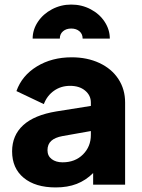

<svg xmlns="http://www.w3.org/2000/svg" viewBox="-20 -809 623 841"><path d="M33 -146Q33 -216 81.5 -260.5Q130 -305 227 -321L378 -345V-360Q378 -391 353 -412Q328 -433 287 -433Q247 -433 216.5 -411.5Q186 -390 172 -353L52 -410Q76 -478 141.5 -518Q207 -558 294 -558Q362 -558 415.5 -533Q469 -508 498.5 -463Q528 -418 528 -360V0H388V-51Q356 -19 316 -3.5Q276 12 224 12Q135 12 84 -30Q33 -72 33 -146ZM254 -98Q309 -98 343.5 -132.5Q378 -167 378 -218V-235L254 -213Q221 -207 204.5 -192Q188 -177 188 -151Q188 -126 206.5 -112Q225 -98 254 -98ZM292 -789Q338 -789 377 -768.5Q416 -748 438.5 -713.5Q461 -679 461 -640H342Q342 -660 328 -672Q314 -684 292 -684Q270 -684 256 -672Q242 -660 242 -640H123Q123 -679 146 -713.5Q169 -748 208 -768.5Q247 -789 292 -789Z"/></svg>

Font: Evergrow Sans 
Style: ExtraBold
Weight: 800
Foundry: 10Web
Version: Version 1.000